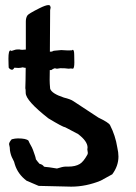

<svg xmlns="http://www.w3.org/2000/svg" viewBox="-20 -714 527 744"><path d="M255.9 9.3 129.9 6.3 83 -13.7Q49.3 -39.1 37.6 -76.7Q35.6 -87.4 29.3 -98.1Q21.5 -111.8 18.6 -130.9Q18.6 -143.1 15.1 -155.3Q15.1 -162.6 25.4 -174.3Q38.6 -177.7 49.3 -177.7Q81.5 -177.7 90.3 -168.9L94.2 -160.2Q106.4 -138.7 107.9 -132.8Q118.2 -105.5 119.1 -96.7Q126.5 -86.4 133.3 -79.1Q145 -76.7 150.4 -68.4Q152.3 -67.4 154.3 -67.4Q166 -66.9 200.7 -61Q223.6 -68.4 233.4 -68.4H245.1Q272 -68.4 289.1 -78.6Q303.2 -86.9 318.4 -114.3Q320.3 -117.2 320.3 -122.1L318.4 -135.3L319.3 -142.1Q319.3 -167 282.2 -194.8L232.9 -220.7Q224.1 -221.2 167.5 -255.4Q79.6 -324.2 79.6 -354Q79.6 -369.1 78.1 -372.1Q79.1 -391.6 79.6 -451.2Q73.2 -451.2 68.4 -453.1Q58.6 -450.7 51.3 -450.7Q42.5 -450.7 35.6 -451.7Q31.2 -443.8 26.9 -443.8Q19.5 -443.8 13.7 -451.7Q13.7 -457.5 13.2 -463.4Q12.7 -469.2 12.7 -486.8Q12.7 -518.6 20.5 -518.6Q22 -518.6 24.4 -516.6L40 -521.5Q43.5 -522.5 54.7 -522.5Q60.5 -521 66.4 -521L80.1 -522V-630.9Q80.1 -644.5 85.9 -653.8Q89.8 -660.6 132.8 -682.1Q157.2 -694.3 167.5 -694.3Q175.3 -694.3 175.3 -687.5Q175.3 -686 176.3 -685.1Q176.3 -682.1 174.3 -674.8L173.3 -513.7Q176.3 -514.2 181.6 -514.2Q186.5 -517.6 191.4 -517.6L217.3 -520L242.2 -518.6L258.3 -519Q260.7 -521 261.7 -521Q267.6 -521 267.6 -501L268.1 -472.2Q268.1 -449.7 262.7 -447.8L254.4 -448.7Q251 -448.7 246.6 -447.8H244.6Q242.7 -447.8 242.2 -448.2Q233.9 -449.7 213.9 -449.7L201.2 -447.8Q196.8 -447.8 192.9 -449.7Q184.6 -447.3 178.7 -442.4H172.9L172.4 -404.3Q172.4 -390.6 174.3 -370.6Q179.7 -351.6 227.5 -335.9Q253.4 -329.6 263.9 -322.3Q274.4 -314.9 361.3 -258.3Q400.9 -239.3 406.2 -229.5Q427.2 -189 434.6 -142.1Q439 -123 439 -107.4Q439 -70.8 415 -38.6L370.6 -14.2Q313.5 9.3 255.9 9.3Z"/></svg>

Font: Kurland
Style: Regular
Weight: 400
Designer: GGBot
Version: 0.22